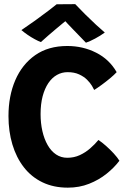

<svg xmlns="http://www.w3.org/2000/svg" viewBox="-20 -880 608 906"><path d="M543.5 -121.5Q518.5 -88.5 482.5 -59.8Q446.5 -31 400.5 -12.8Q354.5 5.5 300 5.5Q232.5 5.5 180.2 -19.8Q128 -45 92.5 -90.8Q57 -136.5 38.5 -198.2Q20 -260 20 -332.5Q20 -427 52.2 -501.8Q84.5 -576.5 146.2 -619.8Q208 -663 297.5 -663Q371 -663 433.5 -631.5Q496 -600 530.5 -539.5Q518.5 -526.5 499 -510.2Q479.5 -494 459.2 -479.2Q439 -464.5 424.5 -455.5Q422 -461.5 413.8 -475.2Q405.5 -489 390.8 -503.8Q376 -518.5 353.2 -529Q330.5 -539.5 299 -539.5Q272 -539.5 248.8 -526.5Q225.5 -513.5 208.2 -488Q191 -462.5 181.2 -425.8Q171.5 -389 171.5 -341.5Q171.5 -299 180 -261.5Q188.5 -224 204.8 -195.5Q221 -167 244.5 -151.2Q268 -135.5 297.5 -135.5Q329.5 -135.5 356.5 -148Q383.5 -160.5 405.5 -179.8Q427.5 -199 444.5 -219.5Q460.5 -209 480 -191.8Q499.5 -174.5 516.8 -155.8Q534 -137 543.5 -121.5ZM335 -860.5Q354 -840 380.8 -813.5Q407.5 -787 433.2 -763.2Q459 -739.5 474.5 -726.5Q452.5 -710.5 428.5 -697.8Q404.5 -685 385.5 -678.5Q373 -691.5 357.5 -707.5Q342 -723.5 326.5 -739.5Q311 -755.5 299.2 -768Q287.5 -780.5 283 -786H296Q291 -782 277 -770.8Q263 -759.5 244.8 -744Q226.5 -728.5 207.5 -712.2Q188.5 -696 173 -681.5Q161.5 -685.5 144 -695Q126.5 -704.5 109.5 -716.2Q92.5 -728 81 -738Q111 -758 146 -783.2Q181 -808.5 209.2 -830Q237.5 -851.5 247.5 -860Q255.5 -860 272.5 -860Q289.5 -860 307.5 -860.2Q325.5 -860.5 335 -860.5Z"/></svg>

Font: Grandstander Thin SemiBold
Style: Regular
Weight: 600
Version: Version 1.200